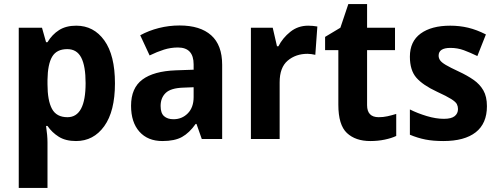

<svg xmlns="http://www.w3.org/2000/svg" viewBox="-20 -682 2442 942"><path d="M354 -556Q440 -556 492 -483.5Q544 -411 544 -273Q544 -136 491.5 -63Q439 10 353 10Q302 10 268.5 -11Q235 -32 213 -64H206Q213 -16 213 16V240H72V-546H186L206 -475H213Q236 -513 270 -534.5Q304 -556 354 -556ZM310 -441Q258 -441 236 -404Q214 -367 213 -290V-269Q213 -189 235 -148Q257 -107 311 -107Q400 -107 400 -274Q400 -358 378.5 -399.5Q357 -441 310 -441Z M861 -557Q962 -557 1016 -509Q1070 -461 1070 -364V0H970L944 -74H940Q909 -30 873 -10Q837 10 777 10Q705 10 664 -36Q623 -82 623 -163Q623 -250 678.5 -291.5Q734 -333 843 -337L930 -340V-366Q930 -449 853 -449Q818 -449 784.5 -438.5Q751 -428 714 -410L668 -509Q710 -532 759.5 -544.5Q809 -557 861 -557ZM879 -252Q818 -250 793 -226Q768 -202 768 -162Q768 -127 785 -112Q802 -97 831 -97Q873 -97 901.5 -126Q930 -155 930 -206V-254Z M1492 -556Q1502 -556 1514.5 -555Q1527 -554 1537 -552L1527 -413Q1520 -415 1508 -416.5Q1496 -418 1489 -418Q1431 -418 1391.5 -384.5Q1352 -351 1352 -278V0H1211V-546H1318L1339 -455H1346Q1367 -496 1404.5 -526Q1442 -556 1492 -556Z M1838 -107Q1860 -107 1880.5 -111.5Q1901 -116 1924 -123V-15Q1901 -4 1867.5 3Q1834 10 1797 10Q1724 10 1682 -29.5Q1640 -69 1640 -168V-436H1575V-501L1650 -546L1689 -662H1781V-546H1918V-436H1781V-166Q1781 -107 1838 -107Z M2369 -161Q2369 -76 2314 -33Q2259 10 2155 10Q2105 10 2067 2.5Q2029 -5 1991 -21V-145Q2029 -126 2074 -112.5Q2119 -99 2158 -99Q2194 -99 2210.5 -112Q2227 -125 2227 -147Q2227 -160 2221.5 -171Q2216 -182 2194 -196Q2172 -210 2124 -232Q2055 -264 2023 -300.5Q1991 -337 1991 -404Q1991 -479 2044 -517.5Q2097 -556 2189 -556Q2235 -556 2277 -546Q2319 -536 2364 -513L2322 -407Q2287 -424 2256 -435.5Q2225 -447 2190 -447Q2132 -447 2132 -409Q2132 -397 2139 -386.5Q2146 -376 2167 -363.5Q2188 -351 2231 -331Q2272 -312 2303 -290.5Q2334 -269 2351.5 -238.5Q2369 -208 2369 -161Z"/></svg>

Font: Noto Sans Gujarati UI SemiCondensed
Style: Bold
Weight: 700
Width: 4
Designer: Jelle Bosma - Monotype Design Team, Universal Thirst
Foundry: Monotype Imaging Inc.
Version: Version 2.106; ttfautohint (v1.8.4.7-5d5b)